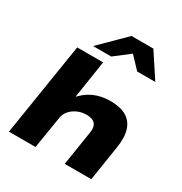

<svg xmlns="http://www.w3.org/2000/svg" viewBox="-213 -1106 1200 1264"><g transform="rotate(30 387.5 -474.5)"><path d="M36 0 148 -705H345L299 -406H290Q335 -459 390.5 -484Q446 -509 516 -509Q590 -509 636 -482.5Q682 -456 699.5 -401.5Q717 -347 703 -262L662 0H460L500 -253Q507 -293 499 -313.5Q491 -334 471.5 -343Q452 -352 423 -352Q386 -352 354 -337Q322 -322 302 -298Q282 -274 278 -246L238 0ZM234 -765 420 -949H586L707 -765H569L486 -853L372 -765Z"/></g></svg>

Font: Nunito Sans 10pt Expanded Black
Style: Italic
Weight: 900
Width: 7
Italic angle: -9°
Designer: Vernon Adams
Foundry: Vernon Adams
Version: Version 3.101;gftools[0.9.27]